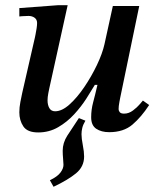

<svg xmlns="http://www.w3.org/2000/svg" viewBox="-20 -496 612 735"><path d="M126 11Q85 11 69.5 -12Q54 -35 54 -66Q54 -85 58 -105.5Q62 -126 65 -140L114 -354Q114 -354 116 -364Q118 -374 120 -386.5Q122 -399 122 -408Q122 -421 112.5 -428Q103 -435 89 -435Q76 -435 65 -434Q54 -433 54 -433V-465L201 -476H239L169 -159Q168 -155 165 -139.5Q162 -124 162 -112Q162 -94 169 -82Q176 -70 191 -70Q217 -70 246 -96Q275 -122 302.5 -162.5Q330 -203 351 -247Q372 -291 380 -327L412 -473H513L440 -121Q440 -121 437 -105Q434 -89 434 -78Q434 -72 438.5 -66.5Q443 -61 455 -61Q473 -61 489 -73Q505 -85 515.5 -97.5Q526 -110 527 -111L551 -94Q521 -48 487 -19Q453 10 398 10Q368 10 348.5 -3Q329 -16 329 -47Q329 -76 336.5 -104Q344 -132 353 -171H343Q330 -149 310.5 -118.5Q291 -88 264 -58.5Q237 -29 202.5 -9Q168 11 126 11ZM185 219 171 194Q200 180 211.5 164.5Q223 149 223 135Q223 128 221.5 111.5Q220 95 220 81Q220 51 237.5 23.5Q255 -4 282 -44L307 -34Q298 -19 295 -6.5Q292 6 292 18Q292 34 297 59.5Q302 85 302 103Q302 142 271 167.5Q240 193 185 219Z"/></svg>

Font: STIX Two Text Medium
Style: Italic
Weight: 500
Italic angle: -12°
Designer: Ross Mills, John Hudson & Paul Hanslow, Tiro Typeworks Ltd; with prior portions MicroPress Inc. and Coen Hoffman, Elsevi
Foundry: Tiro Typeworks Ltd
Version: Version 2.13 b171